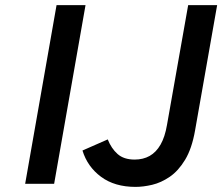

<svg xmlns="http://www.w3.org/2000/svg" viewBox="-20 -720 870 752"><path d="M78.5 0 201.5 -700H315L192 0ZM511 12Q429 12 375.8 -27.5Q322.5 -67 303 -130.5L402 -174Q416 -138.5 440.5 -116.8Q465 -95 507.5 -95Q540.5 -95 566 -109.2Q591.5 -123.5 608.8 -153.5Q626 -183.5 634 -230.5L717 -700H830.5L744 -209Q731.5 -138 705 -94.2Q678.5 -50.5 644.8 -27.5Q611 -4.5 576 3.8Q541 12 511 12Z"/></svg>

Font: Overpass SemiBold
Style: Italic
Weight: 600
Italic angle: -10°
Designer: Delve Withrington, Dave Bailey, Thomas Jockin
Foundry: Delve Fonts LLC
Version: Version 4.000